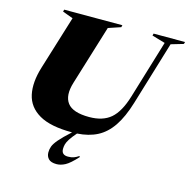

<svg xmlns="http://www.w3.org/2000/svg" viewBox="-131 -843 1185 1203"><g transform="rotate(15 461.0 -241.0)"><path d="M356 129.5Q356 168.5 398 168.5Q420 168.5 435.2 163Q450.5 157.5 467.5 146L471 152Q425 202.5 396.2 217.5Q367.5 232.5 341 232.5Q304.5 232.5 288.8 216Q273 199.5 273 174Q273 154.5 279.8 135.5Q286.5 116.5 310 88.8Q333.5 61 382.5 16.5L384 15H383Q243.5 15 169.8 -27.8Q96 -70.5 79.2 -147.8Q62.5 -225 94.5 -328L202 -676.5L134 -701.5L137.5 -715H515L511.5 -701.5L431 -674.5L312 -287Q285 -199 320.5 -152.2Q356 -105.5 462 -105.5Q550.5 -105.5 601.8 -149.5Q653 -193.5 684.5 -297L799.5 -676.5L714 -701.5L717.5 -715H921.5L917.5 -701.5L837.5 -678L712.5 -265Q683 -167.5 642.5 -107.8Q602 -48 546.5 -19.2Q491 9.5 416 14Q389.5 44.5 376.8 64.5Q364 84.5 360 99.5Q356 114.5 356 129.5Z"/></g></svg>

Font: Newsreader 72pt ExtraBold
Style: Italic
Weight: 800
Italic angle: -17°
Designer: Hugues Gentile
Foundry: Production Type
Version: Version 1.003; ttfautohint (v1.8.3)